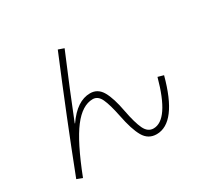

<svg xmlns="http://www.w3.org/2000/svg" viewBox="-163 -995 1327 1258"><g transform="rotate(-30 500.0 -366.0)"><path d="M449 -757Q339 -497 260 -297L262 -296Q346 -418 445 -418Q503 -418 534 -363.5Q565 -309 584 -205Q603 -105 626 -57.5Q649 -10 692 -10Q806 -10 882 -290L925 -278Q842 33 691 33Q628 33 595.5 -23Q563 -79 541 -192Q522 -286 501 -331Q480 -376 441 -376Q362 -376 288.5 -280Q215 -184 128 40L86 24Q233 -357 406 -772Z"/></g></svg>

Font: M PLUS 1p Light
Style: Regular
Weight: 300
Version: Version 1.061